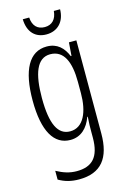

<svg xmlns="http://www.w3.org/2000/svg" viewBox="-142 -793 727 1099"><g transform="rotate(-15 221.0 -243.5)"><path d="M331 -728H294C290 -680 264 -652 221 -652C177 -652 151 -679 148 -728H110C112 -649 156 -609 219 -609C286 -609 330 -655 331 -728ZM201 -542C97 -542 44 -443 44 -264C44 -81 99 10 196 10C258 10 300 -31 322 -93H325C322 -57 322 -28 322 -2V30C322 146 275 192 184 192C142 192 106 180 65 158V210C101 231 139 241 185 241C317 241 375 164 375 20V-532H331L325 -453H321C299 -506 263 -542 201 -542ZM209 -494C289 -494 322 -419 322 -300V-233C322 -125 287 -38 207 -38C135 -38 99 -108 99 -264C99 -407 130 -494 209 -494Z"/></g></svg>

Font: Noto Sans Lao Looped ExtraCondensed Light
Style: Regular
Weight: 300
Width: 2
Designer: Mark Frömberg, Ben Mitchell
Foundry: The Fontpad Ltd
Version: Version 1.002